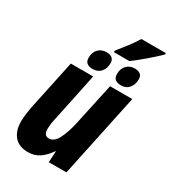

<svg xmlns="http://www.w3.org/2000/svg" viewBox="-211 -977 971 1093"><g transform="rotate(30 275.0 -430.5)"><path d="M292 -739Q319 -773 343 -804Q367 -835 389 -871H550V-863Q539 -851 518 -832Q497 -813 473.5 -793Q450 -773 428.5 -755.5Q407 -738 393 -728H290ZM234 -584Q209 -584 195.5 -594.5Q182 -605 182 -629Q182 -665 202.5 -686Q223 -707 257 -707Q278 -707 292 -696.5Q306 -686 306 -664Q306 -629 286.5 -606.5Q267 -584 234 -584ZM420 -584Q368 -584 368 -629Q368 -665 388.5 -686Q409 -707 442 -707Q464 -707 477.5 -697Q491 -687 491 -664Q491 -630 472 -607Q453 -584 420 -584ZM152 10Q91 10 60.5 -26Q30 -62 30 -123Q30 -142 33 -166Q36 -190 40 -214L111 -549H258L192 -234Q187 -214 184.5 -194.5Q182 -175 182 -160Q182 -117 216 -117Q249 -117 272 -161.5Q295 -206 310 -276L369 -549H515L399 0H283L287 -73H284Q258 -34 225.5 -12Q193 10 152 10Z"/></g></svg>

Font: Noto Sans Condensed ExtraBold
Style: Italic
Weight: 800
Width: 3
Italic angle: -12°
Designer: Monotype Design Team
Foundry: Monotype Imaging Inc.
Version: Version 2.013; ttfautohint (v1.8.4.7-5d5b)